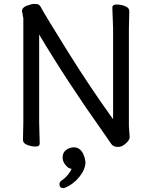

<svg xmlns="http://www.w3.org/2000/svg" viewBox="-20 -734 778 984"><path d="M304.7 230Q284.7 230 284.7 210Q284.7 200.2 293 192.9Q312 181.2 327.6 162.1Q342.8 143.1 346.7 130.9Q344.7 130.9 339.8 129.9Q329.6 127 324.7 121.1Q300.8 99.1 300.8 73.5Q300.8 47.9 318.8 34.4Q336.9 21 359.9 21Q382.8 21 398.2 41Q413.6 61 418 96.2Q418 132.8 387.9 170.9Q357.9 209 315.9 227.1Q309.6 230 304.7 230ZM99.6 -640.1 92.8 -676.8Q92.8 -695.8 117.7 -704.8Q142.6 -713.9 153.6 -713.9Q164.6 -713.9 172.6 -712.4Q180.7 -710.9 187 -701.2Q211.9 -654.8 329.3 -466.8Q446.8 -278.8 559.6 -123V-588.9L555.7 -694.8Q555.7 -710.9 578.1 -710.9Q600.6 -710.9 621.6 -702.4Q642.6 -693.8 642.6 -676.8L640.6 -587.9V-86.9L644.5 -32.2Q644.5 -20 633.8 -7.8Q609.9 19 585.2 19Q560.5 19 550 3.4Q539.6 -12.2 514.6 -47.9Q322.8 -317.9 180.7 -557.1V-105L183.6 1Q183.6 17.1 162.1 17.1Q140.6 17.1 119.1 8.5Q97.7 0 97.7 -17.1L99.6 -106Z"/></svg>

Font: LXGW WenKai GB Screen
Style: Regular
Weight: 400
Designer: LXGW / Fontworks Inc.
Foundry: LXGW / Fontworks Inc.
Version: Version 1.321;February 19, 2024;FontCreator 14.0.0.2901 64-b